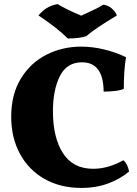

<svg xmlns="http://www.w3.org/2000/svg" viewBox="-20 -914 674 943"><path d="M35 -341Q35 -450 82.5 -528Q130 -606 208.5 -645.5Q287 -685 379 -685Q433 -685 490 -671.5Q547 -658 599 -633Q588 -570 588 -478Q576 -471 546 -467.5Q516 -464 489 -464Q488 -608 383 -608Q308 -608 274 -540Q240 -472 240 -367Q240 -239 289 -162Q338 -85 438 -85Q511 -85 586 -127Q607 -109 614 -72Q574 -37 514 -14Q454 9 379 9Q277 9 199 -35Q121 -79 78 -158.5Q35 -238 35 -341ZM169 -838Q187 -860 209 -874Q231 -888 263 -894Q301 -870 379 -837Q387 -841 394.5 -844.5Q402 -848 409 -851Q459 -873 487 -891Q511 -888 529 -872.5Q547 -857 554 -838Q450 -776 403 -736Q369 -725 313 -725Q260 -778 169 -838Z"/></svg>

Font: Vollkorn SC Black
Style: Regular
Weight: 900
Designer: Friedrich Althausen
Foundry: Friedrich Althausen
Version: Version 4.015